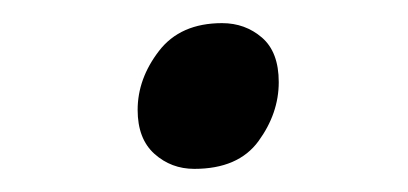

<svg xmlns="http://www.w3.org/2000/svg" viewBox="-20 -353 353 166"><path d="M148 -207Q128 -207 113.5 -220Q99 -233 99 -258Q99 -285 117.5 -309Q136 -333 172 -333Q192 -333 206.5 -320.5Q221 -308 221 -282Q221 -255 203.5 -231Q186 -207 148 -207Z"/></svg>

Font: Playwrite SK
Style: Regular
Weight: 400
Designer: Veronika Burian, José Scaglione
Foundry: TypeTogether
Version: Version 1.002